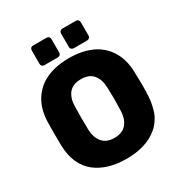

<svg xmlns="http://www.w3.org/2000/svg" viewBox="-204 -1027 1123 1191"><g transform="rotate(-30 357.5 -431.5)"><path d="M357.9 18.1Q290 18.1 234.9 1.7Q179.7 -14.6 137.9 -47.1Q96.2 -79.6 72.5 -132.3Q48.8 -185.1 46.9 -253.9Q45.9 -272.9 45.9 -339.8Q45.9 -407.7 46.9 -426.8Q49.8 -517.6 90.8 -580.3Q131.8 -643.1 200 -672.6Q268.1 -702.1 357.9 -702.1Q447.8 -702.1 515.6 -672.6Q583.5 -643.1 624.3 -580.3Q665 -517.6 668 -426.8Q669.9 -348.6 669.9 -339.8Q669.9 -309.6 669.7 -293.9Q669.4 -278.3 667.7 -250.2Q666 -222.2 662.8 -205.1Q659.7 -188 653.3 -163.6Q647 -139.2 637.9 -121.8Q628.9 -104.5 614.7 -85.4Q600.6 -66.4 582 -50.8Q499 18.1 357.9 18.1ZM474.1 -259.8Q476.1 -337.9 476.1 -342.8Q476.1 -349.6 474.1 -423.8Q472.7 -483.4 444.1 -517.6Q415.5 -551.8 357.9 -551.8Q299.3 -551.8 271 -517.8Q242.7 -483.9 241.2 -423.8Q240.2 -404.8 240.2 -342.8Q240.2 -278.8 241.2 -259.8Q242.7 -200.7 271.7 -166.3Q300.8 -131.8 357.9 -131.8Q415 -131.8 443.8 -166.5Q472.7 -201.2 474.1 -259.8ZM300.8 -740.2H205.1Q195.3 -740.2 189.2 -746.3Q183.1 -752.4 183.1 -762.2V-857.9Q183.1 -867.7 189 -875Q194.8 -880.9 205.1 -880.9H300.8Q310.5 -880.9 317.9 -875Q324.2 -867.2 324.2 -857.9V-762.2Q324.2 -752.4 317.9 -746.1Q310.5 -740.2 300.8 -740.2ZM511.2 -740.2H416Q405.8 -740.2 399.9 -746.1Q393.1 -751.5 393.1 -762.2V-857.9Q393.1 -868.2 399.4 -874.5Q405.8 -880.9 416 -880.9H511.2Q520.5 -880.9 527.8 -875Q534.2 -867.2 534.2 -857.9V-762.2Q534.2 -752.4 527.8 -746.1Q520.5 -740.2 511.2 -740.2Z"/></g></svg>

Font: Cunia
Style: Bold
Weight: 700
Designer: Alejo Bergmann, Denis Ignatov
Foundry: Hubert & Fischer
Version: Version 1.00 February 21, 2019, initial release